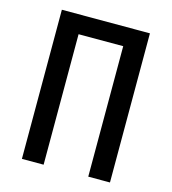

<svg xmlns="http://www.w3.org/2000/svg" viewBox="-109 -825 819 914"><g transform="rotate(15 300.0 -367.5)"><path d="M83 0V-735H517V0H410V-643H190V0Z"/></g></svg>

Font: Iosevka Semibold Extended
Style: Regular
Weight: 600
Width: 7
Monospace: yes
Designer: Belleve Invis
Foundry: Belleve Invis
Version: Version 32.5.0; ttfautohint (v1.8.4)